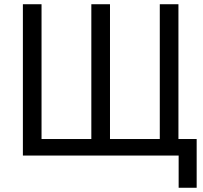

<svg xmlns="http://www.w3.org/2000/svg" viewBox="-20 -734 958 906"><path d="M823 152V0H88V-714H176V-78H411V-714H499V-78H734V-714H822V-78H908V152Z"/></svg>

Font: Noto Sans SemiCondensed
Style: Regular
Weight: 400
Width: 4
Designer: Monotype Design Team
Foundry: Monotype Imaging Inc.
Version: Version 2.013; ttfautohint (v1.8.4.7-5d5b)